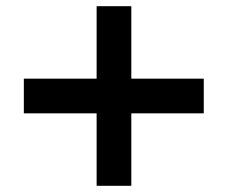

<svg xmlns="http://www.w3.org/2000/svg" viewBox="-20 -600 735 620"><path d="M292 0V-234H57V-346H292V-580H404V-346H638V-234H404V0Z"/></svg>

Font: M PLUS 2 SemiBold
Style: Regular
Weight: 600
Designer: Coji Morishita
Foundry: UNDERFOREST DESIGN
Version: Version 1.001